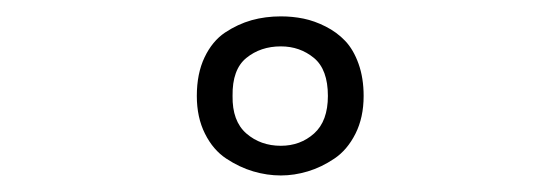

<svg xmlns="http://www.w3.org/2000/svg" viewBox="-20 -819 659 231"><path d="M317.9 -643.6Q341.3 -643.6 357.9 -658.4Q374.5 -673.3 374.5 -703.6Q374.5 -735.4 357.7 -749.3Q340.8 -763.2 317.9 -763.2Q293.5 -763.2 276.4 -749.3Q259.3 -735.4 259.8 -703.6Q259.3 -673.3 276.4 -658.4Q293.5 -643.6 317.9 -643.6ZM317.9 -607.9Q301.3 -607.9 284.7 -612.8Q268.1 -617.7 252.2 -628.2Q236.3 -638.7 226.6 -658.2Q216.8 -677.7 216.8 -703.6Q216.8 -730.5 226.1 -750Q235.4 -769.5 250.7 -779.8Q266.1 -790 282.7 -794.7Q299.3 -799.3 317.9 -799.3Q332 -799.3 345.2 -796.6Q358.4 -793.9 371.8 -787.1Q385.3 -780.3 395.3 -769.8Q405.3 -759.3 411.4 -742.2Q417.5 -725.1 417.5 -703.6Q417.5 -677.7 407.7 -658.2Q397.9 -638.7 382.3 -628.2Q366.7 -617.7 350.3 -612.8Q334 -607.9 317.9 -607.9Z"/></svg>

Font: BenchNine
Style: Bold
Weight: 700
Version: Version 1 ; ttfautohint (v0.92.18-e454-dirty) -l 8 -r 50 -G 